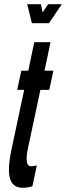

<svg xmlns="http://www.w3.org/2000/svg" viewBox="-20 -882 313 910"><path d="M88 8Q110.5 8 133.5 1L154.5 -98Q142.5 -95.5 137.5 -94.8Q132.5 -94 126.5 -94Q94 -94 113.5 -184L171.5 -456H213.5L233 -547H191L219.5 -682H142.5L114 -547H81L61.5 -456H94.5L35 -176Q14.5 -80.5 27.2 -36.2Q40 8 88 8ZM131 -772H212L273 -862H208L182 -823L174 -862H109Z"/></svg>

Font: League Gothic Condensed Italic
Style: Regular
Weight: 400
Width: 3
Designer: The League of Moveable Type
Version: Version 1.600; ttfautohint (v1.8.3)